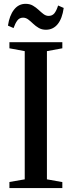

<svg xmlns="http://www.w3.org/2000/svg" viewBox="-20 -958 366 978"><path d="M106 -44.5V-697.5L28 -712V-743H297.5V-712L219 -697.5V-44.5L297.5 -30.5V0H28V-31ZM214 -806.5Q193 -806.5 177.2 -815.8Q161.5 -825 148.8 -837.2Q136 -849.5 123.8 -858.8Q111.5 -868 97.5 -868Q79 -868 68.2 -853.5Q57.5 -839 49 -815L20.5 -827.5Q28 -878.5 51.2 -908.5Q74.5 -938.5 110.5 -938.5Q132 -938.5 147.8 -929.2Q163.5 -920 176.5 -907.8Q189.5 -895.5 201.8 -886.2Q214 -877 227.5 -877Q246 -877 256.8 -890Q267.5 -903 276 -930L304.5 -917.5Q297 -863.5 273.8 -835Q250.5 -806.5 214 -806.5Z"/></svg>

Font: Merriweather 96pt Medium
Style: Regular
Weight: 500
Version: Version 2.100